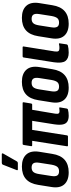

<svg xmlns="http://www.w3.org/2000/svg" viewBox="642 -1402 769 2092"><g transform="rotate(-90 1026.0 -356.5)"><path d="M194 8Q104 8 61.5 -41Q19 -90 34 -180L57 -324Q71 -414 121 -458Q171 -502 257 -502Q345 -502 388.5 -453.5Q432 -405 418 -314L395 -172Q381 -81 330.5 -36.5Q280 8 194 8ZM205 -97Q237 -97 253 -115.5Q269 -134 277 -178L298 -312Q305 -356 292.5 -376Q280 -396 246 -396Q215 -396 198.5 -378Q182 -360 175 -315L154 -181Q147 -138 159 -117.5Q171 -97 205 -97ZM225 -546Q219 -546 217.5 -550.5Q216 -555 219 -561L277 -709Q281 -716 285.5 -718.5Q290 -721 297 -721H391Q399 -721 400 -716Q401 -711 398 -705L314 -558Q307 -546 292 -546Z M810 8Q773 8 748.5 -6Q724 -20 716 -54.5Q708 -89 717 -150L755 -390H656L597 -12Q595 0 584 0H486Q476 0 478 -12L537 -390H488Q477 -390 479 -402L492 -482Q494 -494 504 -494H948Q959 -494 957 -482L944 -402Q942 -390 932 -390H875L833 -139Q829 -112 835.5 -102Q842 -92 859 -92Q867 -92 875 -93Q883 -94 892 -95Q902 -97 901 -86L889 -14Q887 -3 878 0Q863 4 845.5 6Q828 8 810 8Z M1117 8Q1027 8 984.5 -41Q942 -90 957 -180L980 -324Q994 -414 1044 -458Q1094 -502 1180 -502Q1268 -502 1311.5 -453.5Q1355 -405 1341 -314L1318 -172Q1304 -81 1253.5 -36.5Q1203 8 1117 8ZM1128 -97Q1160 -97 1176 -115.5Q1192 -134 1200 -178L1221 -312Q1228 -356 1215.5 -376Q1203 -396 1169 -396Q1138 -396 1121.5 -378Q1105 -360 1098 -315L1077 -181Q1070 -138 1082 -117.5Q1094 -97 1128 -97Z M1497 8Q1434 8 1407 -27.5Q1380 -63 1393 -153L1445 -482Q1447 -494 1459 -494H1555Q1567 -494 1565 -482L1511 -144Q1507 -114 1515 -103.5Q1523 -93 1546 -93Q1557 -93 1569 -94Q1581 -95 1591 -98Q1601 -100 1599 -88L1588 -14Q1585 -4 1576 -1Q1562 3 1541.5 5.5Q1521 8 1497 8Z M1814 8Q1724 8 1681.5 -41Q1639 -90 1654 -180L1677 -324Q1691 -414 1741 -458Q1791 -502 1877 -502Q1965 -502 2008.5 -453.5Q2052 -405 2038 -314L2015 -172Q2001 -81 1950.5 -36.5Q1900 8 1814 8ZM1825 -97Q1857 -97 1873 -115.5Q1889 -134 1897 -178L1918 -312Q1925 -356 1912.5 -376Q1900 -396 1866 -396Q1835 -396 1818.5 -378Q1802 -360 1795 -315L1774 -181Q1767 -138 1779 -117.5Q1791 -97 1825 -97Z"/></g></svg>

Font: Sofia Sans Condensed ExtraBold
Style: Italic
Weight: 800
Italic angle: -9°
Version: Version 4.100